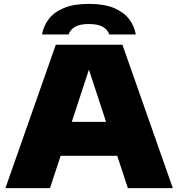

<svg xmlns="http://www.w3.org/2000/svg" viewBox="-20 -971 920 991"><path d="M8 0 268 -740H612L872 0H640L585 -167H293L238 0ZM350.5 -342H527.5L439 -611.5ZM197 -793Q204.5 -837 231.8 -872.8Q259 -908.5 310 -929.8Q361 -951 439 -951Q517 -951 567.8 -929.8Q618.5 -908.5 646 -872.8Q673.5 -837 681 -793H544Q536.5 -816.5 511.8 -831.8Q487 -847 439 -847Q391 -847 366.2 -831.8Q341.5 -816.5 334 -793Z"/></svg>

Font: Encode Sans Expanded Black
Style: Regular
Weight: 900
Width: 7
Designer: Multiple Designers
Foundry: Impallari Type
Version: Version 3.000; ttfautohint (v1.8.3) -l 8 -r 50 -G 200 -x 14 